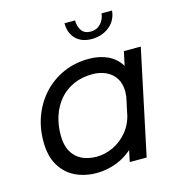

<svg xmlns="http://www.w3.org/2000/svg" viewBox="-110 -833 865 938"><g transform="rotate(-15 322.0 -364.0)"><path d="M263.5 10Q205.5 10 157.5 -13Q109.5 -36 80.8 -84Q52 -132 52 -206Q52 -277 75.8 -337.5Q99.5 -398 142.2 -443.2Q185 -488.5 243.2 -513.8Q301.5 -539 370.5 -539Q424 -539 465.5 -519.5Q507 -500 530.8 -460.8Q554.5 -421.5 554.5 -363Q554.5 -348.5 552.2 -327.8Q550 -307 546 -292.5H496Q498.5 -301 500 -315.5Q501.5 -330 501.5 -339Q501.5 -379 483.8 -406.5Q466 -434 435.8 -448Q405.5 -462 368.5 -462Q314.5 -462 272.5 -443.2Q230.5 -424.5 201.2 -390.8Q172 -357 156.8 -311.8Q141.5 -266.5 141.5 -214Q141.5 -162.5 160.2 -130Q179 -97.5 211.2 -82.2Q243.5 -67 284.5 -67Q328 -67 369.2 -86.5Q410.5 -106 441.5 -143.5Q472.5 -181 483.5 -234L541 -230.5Q524 -149.5 481.8 -96Q439.5 -42.5 382.8 -16.2Q326 10 263.5 10ZM519 0H433.5L546 -531H631.5ZM301 -737.5H354.5Q354.5 -706.5 369.2 -685.8Q384 -665 414.5 -665Q445.5 -665 465.2 -685.8Q485 -706.5 488.5 -737.5H541.5Q536.5 -687 499.2 -657.8Q462 -628.5 411 -628.5Q360 -628.5 330.5 -657.8Q301 -687 301 -737.5Z"/></g></svg>

Font: Epilogue
Style: Italic
Weight: 400
Italic angle: -12°
Designer: Tyler Finck
Foundry: Etcetera Type Co
Version: Version 2.112